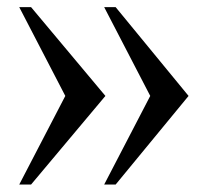

<svg xmlns="http://www.w3.org/2000/svg" viewBox="-20 -506 576 531"><path d="M268.1 -486.3H299.8L501.5 -240.7L299.8 4.4H268.1L395.5 -240.7ZM33.2 -486.3H65.9L271.5 -240.7L65.9 4.4H33.2L160.6 -240.7Z"/></svg>

Font: Arian Grqi
Style: Italic
Weight: 400
Italic angle: -15°
Designer: Ruben Hakobyan (Tarumian)
Foundry: Ruben Hakobyan (Tarumian)
Version: Version 1.002